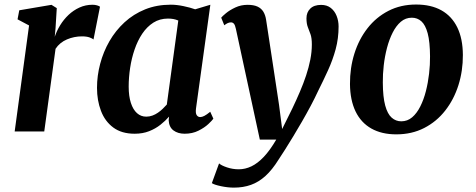

<svg xmlns="http://www.w3.org/2000/svg" viewBox="-20 -589 2130 860"><path d="M45.7 0 110.2 -475 58.6 -502.4 66.3 -542.9 210.5 -567.4 234.3 -552.6 228.7 -462.1 225.2 -424.2Q233.7 -450.2 249.4 -475.8Q265 -501.4 286.9 -522.2Q308.8 -542.9 336 -555.3Q363.2 -567.7 394.4 -567.7Q405.9 -567.7 414.9 -564.9Q423.9 -562.2 427.9 -558.9L398.8 -412.2Q394.8 -416.2 381.6 -421.2Q368.3 -426.1 346.6 -426.1Q329.8 -426.1 312.7 -422.7Q295.7 -419.2 279.9 -412.5Q264.1 -405.8 251.1 -395.2Q238.1 -384.6 228.8 -370.4L178.2 0Z M857.9 -103.1Q855.2 -81.8 861.1 -73.2Q867 -64.6 876.9 -64.6Q884.8 -64.6 895.2 -69.9Q905.5 -75.2 921.7 -88.4L935.7 -57.5Q930.7 -49.7 913.3 -33.4Q895.9 -17.1 868.8 -3.6Q841.7 10 807.1 10Q776.9 10 757 -4.8Q737.1 -19.6 735.5 -50.7L737.3 -66.7Q721 -47.8 698.7 -30.2Q676.4 -12.5 647.8 -1.3Q619.2 10 583.1 10Q524.8 10 487.4 -17.8Q450 -45.6 432.3 -92.4Q414.5 -139.1 414.5 -195.4Q414.5 -249.6 428.7 -303.2Q442.8 -356.9 470.2 -404.5Q497.7 -452.2 537.8 -489.1Q577.9 -525.9 629.9 -547Q682 -568 745 -568Q771.5 -568 802.2 -561.5Q832.8 -555.1 854.2 -547.3L922.2 -567.7ZM778.6 -497Q768.1 -501.7 756.4 -503.8Q744.7 -505.8 732.6 -505.8Q695.6 -505.8 666.9 -487.6Q638.3 -469.3 617.3 -438.2Q596.4 -407 582.9 -367.4Q569.3 -327.8 562.9 -285Q556.4 -242.2 556.4 -201.1Q556.4 -158.3 566.2 -128.1Q576 -97.9 593.6 -82.2Q611.3 -66.5 634.9 -66.5Q649.7 -66.5 662.8 -71.4Q675.9 -76.2 687.4 -84.2Q699 -92.1 708.9 -101.7Q718.9 -111.2 727.2 -120.7Z M1036.6 -459.6Q1033.1 -476.5 1027.8 -482.6Q1022.5 -488.8 1014.7 -488.8Q1007.4 -488.8 1000.3 -485.7Q993.2 -482.5 984.6 -475.8L970.8 -509.8Q975.3 -515.8 992 -529.7Q1008.7 -543.6 1034 -555.5Q1059.3 -567.4 1088.8 -567.4Q1116.3 -567.4 1133.4 -559.5Q1150.4 -551.6 1159.6 -536.6Q1168.7 -521.6 1171.9 -500.4Q1179.1 -452.5 1186.5 -404.9Q1193.9 -357.2 1201 -309.8Q1208.2 -262.3 1215.4 -214.8Q1222.6 -167.4 1229.8 -119.8L1243.8 -11.1L1289.6 -103.6Q1307.7 -141.4 1323.4 -178.3Q1339.2 -215.2 1351.1 -251Q1363 -286.9 1369.9 -321.7Q1376.8 -356.6 1376.8 -390.1Q1376.8 -418.5 1370.9 -435.3Q1365 -452.1 1358.8 -467.5Q1352.7 -483 1352.7 -507.1Q1352.7 -533.8 1369.7 -550.4Q1386.6 -567.1 1418.3 -567.1Q1444.3 -567.1 1461.7 -553.5Q1479 -539.9 1487.8 -517.7Q1496.6 -495.5 1496.6 -470.4Q1496.6 -417 1483.5 -368.6Q1470.3 -320.1 1449.2 -274Q1428.2 -228 1404.7 -181.1Q1390.1 -149.5 1371.6 -114.7Q1353.1 -79.9 1332.9 -44.9Q1312.8 -10 1293.3 22.1Q1273.8 54.3 1256.8 81.1Q1239.8 107.9 1227.5 126.3Q1199.5 171.4 1169.2 199Q1138.9 226.5 1104.4 238.9Q1069.8 251.4 1027.6 251.4Q1000.4 251.4 970 245Q939.6 238.6 928.9 231.3L961.2 142.9Q971.2 152.1 996.6 160.7Q1022 169.3 1049.4 169.3Q1078.7 169.3 1106.5 155.9Q1134.3 142.5 1162 113.2Q1189.6 83.9 1217.5 36.2H1143.8Z M1843.8 -568.7Q1910.7 -568.7 1957.2 -542.7Q2003.6 -516.7 2028.3 -466.3Q2052.9 -415.8 2053.3 -342.8Q2053.6 -271.6 2033.4 -207.5Q2013.1 -143.4 1974.3 -93.8Q1935.6 -44.2 1880.1 -15.7Q1824.7 12.8 1755 12.8Q1689.8 12.8 1643.5 -13.2Q1597.2 -39.3 1572.7 -89.7Q1548.3 -140.2 1547.6 -212.6Q1547.2 -284.6 1567.4 -348.9Q1587.6 -413.2 1626.2 -462.6Q1664.8 -512.1 1719.9 -540.4Q1774.9 -568.7 1843.8 -568.7ZM1824.6 -509.7Q1796.7 -509.7 1775.4 -491.6Q1754.2 -473.4 1738.8 -442.9Q1723.4 -412.4 1713.4 -374.5Q1703.5 -336.7 1698.9 -296.5Q1694.3 -256.4 1694.7 -219.6Q1695 -154.5 1705.4 -116.4Q1715.8 -78.3 1734.4 -62Q1752.9 -45.6 1777.3 -45.6Q1805 -45.6 1826.1 -63.6Q1847.2 -81.6 1862.5 -112.1Q1877.9 -142.6 1887.6 -180.6Q1897.3 -218.6 1901.9 -258.8Q1906.6 -299.1 1906.2 -336.4Q1905.8 -401.9 1895.7 -439.7Q1885.5 -477.5 1867.4 -493.6Q1849.3 -509.7 1824.6 -509.7Z"/></svg>

Font: Merriweather Light
Style: Italic
Weight: 300
Italic angle: -7.8°
Designer: Eben Sorkin
Foundry: Eben Sorkin
Version: Version 2.101